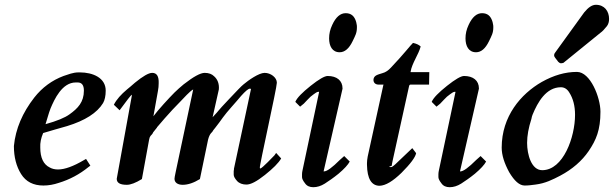

<svg xmlns="http://www.w3.org/2000/svg" viewBox="-20 -746 2561 801"><path d="M313 -444H308C284 -444 264 -435 245 -429C197 -411 156 -381 123 -339C74 -276 45 -209 38 -137V-136C38 -91 48 -52 68 -20C88 12 119 28 161 28C183 28 204 24 225 17C271 3 312 -19 349 -49L357 -55L339 -83L330 -78C286 -52 250 -39 222 -39C208 -39 197 -42 188 -47C161 -60 148 -88 148 -131C147 -150 151 -170 160 -191C191 -201 227 -210 260 -220C335 -243 385 -275 410 -316C417 -328 421 -346 421 -368C421 -421 368 -444 313 -444ZM304 -402C321 -402 330 -391 330 -368C330 -320 305 -294 270 -269C251 -255 217 -241 170 -228C176 -246 183 -274 191 -294C207 -332 239 -402 296 -402Z M742 25C764 25 788 17 814 1L848 -163C851 -175 855 -184 860 -190C865 -195 867 -197 870 -203L878 -213C888 -225 902 -245 910 -256C927 -280 963 -318 986 -346C1004 -366 1016 -376 1022 -376C1024 -376 1026 -376 1027 -375V-374L956 -42V-41C956 -38 956 -36 955 -33V-17C955 -10 960 -1 969 9C978 19 992 24 1008 24C1026 24 1051 11 1085 -16C1119 -43 1142 -66 1153 -85L1132 -108L1125 -98C1122 -95 1073 -43 1066 -43C1065 -43 1064 -44 1064 -46C1061 -51 1135 -379 1135 -401C1135 -423 1109 -442 1084 -442C1060 -442 1016 -411 996 -394C987 -387 967 -366 935 -332C879 -273 902 -294 867 -257L893 -373C895 -396 888 -415 873 -428C864 -437 851 -442 834 -442C816 -442 787 -426 746 -394C733 -383 720 -372 708 -360C686 -338 639 -287 620 -261L639 -367C641 -377 642 -388 642 -399C643 -428 634 -442 615 -442C600 -442 576 -428 543 -401C524 -385 523 -383 510 -373C485 -352 466 -331 455 -309L479 -286C509 -327 526 -349 530 -351V-347L467 0C467 17 481 25 509 25C525 25 546 17 572 1L602 -163C603 -170 605 -175 608 -179C612 -183 617 -188 619 -194C620 -195 625 -202 635 -214V-215C642 -223 648 -230 654 -237L666 -251C688 -276 710 -300 734 -324C747 -337 770 -364 786 -373L716 -43C715 -36 708 -8 708 0C708 16 722 25 742 25Z M1347 -429C1334 -429 1310 -415 1276 -388C1241 -360 1219 -338 1212 -321L1232 -301C1250 -315 1245 -311 1263 -330C1271 -339 1280 -347 1289 -353C1295 -357 1302 -363 1308 -363H1311V-361L1242 -35C1241 -30 1240 -25 1240 -20V-7C1240 -1 1244 8 1252 18C1260 30 1272 35 1287 35C1303 35 1319 30 1335 20C1352 9 1371 -4 1392 -21C1417 -42 1432 -59 1439 -72L1416 -95L1398 -79C1366 -47 1344 -31 1332 -31H1330L1409 -376V-377C1409 -410 1385 -429 1347 -429ZM1397 -528C1418 -528 1436 -543 1451 -574C1462 -597 1469 -608 1469 -632C1469 -636 1469 -641 1468 -644L1466 -654C1459 -679 1445 -691 1422 -691C1400 -691 1381 -675 1366 -642C1357 -623 1353 -605 1353 -586C1353 -554 1366 -528 1397 -528Z M1560 -393H1580L1579 -390L1514 -93C1512 -82 1511 -73 1511 -66V-58C1512 0 1530 29 1564 29C1589 28 1619 10 1655 -25C1692 -62 1713 -90 1716 -107L1700 -128L1638 -69C1625 -56 1616 -49 1612 -49C1608 -49 1605 -49 1604 -50V-51L1614 -54C1615 -59 1616 -68 1619 -80L1686 -384C1687 -390 1689 -393 1692 -393H1770L1771 -445H1693V-447C1699 -483 1726 -518 1735 -552C1728 -559 1717 -564 1703 -567C1698 -562 1688 -551 1674 -534C1660 -517 1639 -494 1611 -464C1600 -452 1588 -444 1576 -441C1559 -435 1539 -433 1538 -413C1538 -401 1546 -393 1560 -393Z M1916 -429C1903 -429 1879 -415 1845 -388C1810 -360 1788 -338 1781 -321L1801 -301C1819 -315 1814 -311 1832 -330C1840 -339 1849 -347 1858 -353C1864 -357 1871 -363 1877 -363H1880V-361L1811 -35C1810 -30 1809 -25 1809 -20V-7C1809 -1 1813 8 1821 18C1829 30 1841 35 1856 35C1872 35 1888 30 1904 20C1921 9 1940 -4 1961 -21C1986 -42 2001 -59 2008 -72L1985 -95L1967 -79C1935 -47 1913 -31 1901 -31H1899L1978 -376V-377C1978 -410 1954 -429 1916 -429ZM1966 -528C1987 -528 2005 -543 2020 -574C2031 -597 2038 -608 2038 -632C2038 -636 2038 -641 2037 -644L2035 -654C2028 -679 2014 -691 1991 -691C1969 -691 1950 -675 1935 -642C1926 -623 1922 -605 1922 -586C1922 -554 1935 -528 1966 -528Z M2387 -446C2338 -446 2290 -432 2240 -404C2153 -354 2073 -261 2073 -130C2073 -99 2084 -65 2104 -28C2126 9 2147 28 2169 28C2184 28 2199 26 2214 24C2255 19 2286 3 2317 -13C2368 -40 2408 -75 2436 -116C2467 -162 2485 -203 2485 -280C2485 -339 2443 -446 2387 -446ZM2242 -36C2197 -36 2179 -101 2179 -150C2179 -180 2185 -213 2197 -250C2198 -257 2200 -263 2202 -268C2223 -319 2258 -382 2320 -382C2334 -382 2346 -375 2355 -360C2371 -335 2379 -304 2379 -267C2379 -174 2330 -36 2242 -36ZM2466 -726C2450 -726 2434 -715 2417 -694L2297 -528C2290 -520 2290 -512 2296 -505L2309 -488C2313 -484 2317 -482 2320 -482C2324 -482 2328 -483 2331 -484L2332 -485L2486 -610C2492 -614 2501 -623 2512 -637C2518 -645 2521 -655 2521 -667C2521 -699 2502 -726 2466 -726Z"/></svg>

Font: fbb
Style: Bold Italic
Weight: 700
Italic angle: -12°
Designer: David J. Perry, Michael Sharpe
Version: Version 0.991